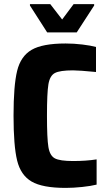

<svg xmlns="http://www.w3.org/2000/svg" viewBox="-20 -908 527 936"><path d="M46 -344Q46 -491 63.5 -562.5Q81 -634 134 -665Q187 -696 300 -696Q340 -696 381.5 -691Q423 -686 448 -679V-557Q366 -565 336 -565Q272 -565 247.5 -552Q223 -539 216 -497Q209 -455 209 -344Q209 -233 216 -191Q223 -149 247.5 -136Q272 -123 336 -123Q400 -123 451 -131V-8Q423 -1 380.5 3.5Q338 8 300 8Q187 8 134 -23Q81 -54 63.5 -125.5Q46 -197 46 -344ZM210 -750 126 -881V-888H225L283 -813L339 -888H439V-881L354 -750Z"/></svg>

Font: Saira Semi Condensed
Style: Bold
Weight: 700
Width: 4
Designer: Hector Gatti with collaboration of the Omnibus-Type team
Foundry: Omnibus-Type
Version: Version 1.001; ttfautohint (v1.8)